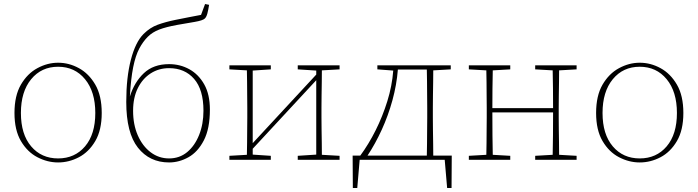

<svg xmlns="http://www.w3.org/2000/svg" viewBox="-20 -795 3471 955"><path d="M269 13Q216 13 166 -13Q116 -39 84 -93.5Q52 -148 52 -233Q52 -319 84 -374Q116 -429 166 -456Q216 -483 269 -483Q323 -483 372.5 -456Q422 -429 454 -374Q486 -319 486 -233Q486 -148 454 -93.5Q422 -39 372.5 -13Q323 13 269 13ZM269 -7Q352 -7 403 -67Q454 -127 454 -233Q454 -339 403 -401Q352 -463 269 -463Q186 -463 135 -401Q84 -339 84 -233Q84 -127 135 -67Q186 -7 269 -7Z M821 13Q724 13 666 -60.5Q608 -134 608 -288Q608 -410 631 -498Q654 -586 694 -626Q726 -658 764.5 -672Q803 -686 852 -696Q885 -703 920 -709.5Q955 -716 980 -721L1000 -775L1020 -771Q1016 -745 1011.5 -728Q1007 -711 999 -703Q989 -693 948 -686Q907 -679 861 -671Q806 -661 772 -648Q738 -635 715 -612Q691 -588 672.5 -553Q654 -518 642.5 -461Q631 -404 626 -315Q648 -386 695.5 -431Q743 -476 821 -476Q876 -476 922 -450.5Q968 -425 996 -375Q1024 -325 1024 -250Q1024 -155 994 -97Q964 -39 917.5 -13Q871 13 821 13ZM821 -7Q873 -7 911 -38.5Q949 -70 970.5 -124Q992 -178 992 -244Q992 -349 945.5 -402.5Q899 -456 821 -456Q770 -456 729.5 -430Q689 -404 665.5 -356.5Q642 -309 642 -244Q642 -175 665.5 -121.5Q689 -68 729.5 -37.5Q770 -7 821 -7Z M1461 -450V-470H1669V-450L1581 -445Q1581 -419 1580.5 -386Q1580 -353 1579.5 -319.5Q1579 -286 1579 -260V-210Q1579 -184 1579.5 -151Q1580 -118 1580.5 -84.5Q1581 -51 1581 -25L1669 -20V0H1461V-20L1553 -26V-396L1237 -55V-26L1327 -20V0H1121V-20L1208 -25Q1209 -51 1209 -84.5Q1209 -118 1209.5 -151Q1210 -184 1210 -210V-260Q1210 -286 1209.5 -319.5Q1209 -353 1209 -386Q1209 -419 1208 -445L1121 -450V-470H1327V-450L1237 -444V-83L1553 -424V-444Z M2105 -260Q2105 -287 2104.5 -321.5Q2104 -356 2104 -390Q2104 -424 2103 -449H1959Q1953 -373 1932 -296.5Q1911 -220 1879 -150Q1847 -80 1808 -21H2103Q2104 -47 2104 -80.5Q2104 -114 2104.5 -148.5Q2105 -183 2105 -210ZM1772 -21Q1814 -78 1848.5 -147Q1883 -216 1906.5 -291.5Q1930 -367 1936 -444L1857 -450V-470H2222V-450L2135 -445Q2135 -419 2134.5 -386Q2134 -353 2133.5 -319.5Q2133 -286 2133 -260V-210Q2133 -183 2133.5 -148.5Q2134 -114 2134.5 -80.5Q2135 -47 2135 -21H2227L2226 140H2204L2192 0H1769L1757 140H1735L1734 -21Z M2642 -450V-470H2848V-450L2761 -445Q2761 -419 2760.5 -386Q2760 -353 2759.5 -319.5Q2759 -286 2759 -260V-210Q2759 -184 2759.5 -151Q2760 -118 2760.5 -84.5Q2761 -51 2761 -25L2848 -20V0H2642V-20L2729 -25Q2730 -64 2730.5 -122.5Q2731 -181 2731 -236H2429Q2429 -178 2429.5 -120.5Q2430 -63 2431 -25L2518 -20V0H2312V-20L2399 -25Q2400 -51 2400 -84.5Q2400 -118 2400.5 -151Q2401 -184 2401 -210V-260Q2401 -286 2400.5 -319.5Q2400 -353 2400 -386Q2400 -419 2399 -445L2312 -450V-470H2518V-450L2431 -445Q2430 -408 2429.5 -354.5Q2429 -301 2429 -257H2731Q2731 -301 2730.5 -354.5Q2730 -408 2729 -445Z M3162 13Q3109 13 3059 -13Q3009 -39 2977 -93.5Q2945 -148 2945 -233Q2945 -319 2977 -374Q3009 -429 3059 -456Q3109 -483 3162 -483Q3216 -483 3265.5 -456Q3315 -429 3347 -374Q3379 -319 3379 -233Q3379 -148 3347 -93.5Q3315 -39 3265.5 -13Q3216 13 3162 13ZM3162 -7Q3245 -7 3296 -67Q3347 -127 3347 -233Q3347 -339 3296 -401Q3245 -463 3162 -463Q3079 -463 3028 -401Q2977 -339 2977 -233Q2977 -127 3028 -67Q3079 -7 3162 -7Z"/></svg>

Font: Source Serif Pro ExtraLight
Style: Regular
Weight: 200
Designer: Frank Grießhammer
Foundry: Adobe Systems Incorporated
Version: Version 3.001;hotconv 1.0.111;makeotfexe 2.5.65597